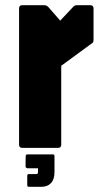

<svg xmlns="http://www.w3.org/2000/svg" viewBox="-20 -570 381 740"><path d="M66 0Q53.5 0 53.5 -12.5V-537.5Q53.5 -550 66 -550H151Q160 -550 167.5 -541.5L212 -490.5L262.5 -544Q268 -550 276.5 -550H328Q340.5 -550 340.5 -537.5V-419Q340.5 -411 339.2 -408.2Q338 -405.5 333.5 -402.5L216 -316.5V-12.5Q216 0 203.5 0ZM91.5 150Q85 150 85 143.5V107.5Q85 101 91.5 101H118.5Q126.5 101 126.5 94V78.5H85Q78.5 76.5 78.5 71L79 31.5Q79 25 86 25H183.5Q190 25 190 31.5V93.5Q190 122 176.2 136Q162.5 150 140 150Z"/></svg>

Font: Jaro 24pt
Style: Regular
Weight: 400
Designer: Agyei Archer, Celine Hurka, Mirko Velimirović
Version: Version 1.000